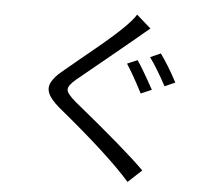

<svg xmlns="http://www.w3.org/2000/svg" viewBox="-58 -868 1115 996"><g transform="rotate(5 500.0 -369.5)"><path d="M639 -569Q671 -522 726 -422L670 -398Q621 -493 586 -546ZM756 -614Q798 -557 844 -470L790 -446Q738 -542 702 -590ZM691 -738Q679 -728 651.5 -705.5Q624 -683 604.5 -666Q585 -649 476.5 -560.5Q368 -472 329 -439.5Q290 -407 290.5 -385.5Q291 -364 339 -324Q612 -102 713 -1L642 65Q527 -66 257 -287Q210 -327 197.5 -357.5Q185 -388 201 -416.5Q217 -445 247.5 -470.5Q278 -496 330.5 -539.5Q383 -583 416 -610Q583 -747 616 -804Z"/></g></svg>

Font: Swei Fan Sans CJK TC
Style: Regular
Weight: 400
Version: Version 2.130